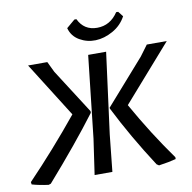

<svg xmlns="http://www.w3.org/2000/svg" viewBox="-94 -933 1032 1032"><g transform="rotate(-10 422.5 -416.5)"><path d="M618 -842 640 -814Q615 -767 567.5 -740.5Q520 -714 473 -712.5Q426 -711 385.5 -734.5Q345 -758 333 -803L379 -842H390Q421 -777 492.5 -777Q564 -777 607 -842ZM691 9 679 1Q568 -170 484 -337L483 -342L696 -584L739 -642H848L582 -339Q678 -168 785 -19V-9Q748 1 691 9ZM89 9Q41 3 -1 -9L-3 -22Q142 -173 280 -342L91 -642H196L224 -584L379 -342V-333Q267 -184 101 5ZM341 0 369 -193 419 -642H517L459 -201L438 0Z"/></g></svg>

Font: Alegreya Sans Medium
Style: Italic
Weight: 500
Italic angle: -7°
Designer: Juan Pablo del Peral
Foundry: Huerta Tipografica
Version: Version 2.007